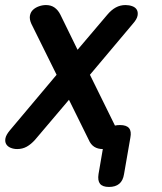

<svg xmlns="http://www.w3.org/2000/svg" viewBox="-20 -580 640 760"><path d="M506 -486 336 -284 435 -83Q444 -85 455 -85Q481 -85 491 -72.5Q501 -60 496 -35L471 109Q467 135 452 147.5Q437 160 411.5 160Q386 160 376 147.5Q366 135 370 109L387 10Q367 10 353 1Q339 -8 331 -27L253 -185L119 -27Q103 -9 86 0.5Q69 10 48 10Q34 10 22 5Q10 0 4.5 -9.5Q-1 -19 1.5 -32.5Q4 -46 19 -64L204 -284L104 -486Q96 -504 98.5 -518Q101 -532 110.5 -541Q120 -550 134 -555Q148 -560 162 -560Q182 -560 196 -550Q210 -540 219 -522L287 -383L405 -522Q421 -541 438.5 -550.5Q456 -560 477 -560Q491 -560 503.5 -555.5Q516 -551 521.5 -541.5Q527 -532 524.5 -518Q522 -504 506 -486Z"/></svg>

Font: Maple Mono NL SemiBold
Style: Italic
Weight: 600
Italic angle: -10°
Monospace: yes
Designer: subframe7536
Version: Version 7.000